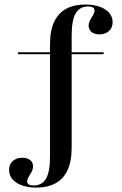

<svg xmlns="http://www.w3.org/2000/svg" viewBox="-20 -651 549 866"><path d="M61.3 -406.5V-415.3H447.6V-406.5ZM303.2 15.3Q303.2 78.2 283.9 118.1Q264.5 158.1 229 176.6Q193.5 195.2 146 195.2Q88.7 195.2 54.8 173.4Q21 151.6 21 114.5Q21 90.3 37.5 75.4Q54 60.5 80.6 60.5Q103.2 60.5 116.1 71Q129 81.5 129 98.4Q129 112.1 122.2 124.6Q115.3 137.1 108.9 147.6Q102.4 158.1 102.4 166.9Q102.4 185.5 131.5 185.5Q169.4 185.5 187.5 154.8Q205.6 124.2 205.6 54.8V-450.8Q205.6 -514.5 225 -554Q244.4 -593.5 279.8 -612.1Q315.3 -630.6 362.9 -630.6Q420.2 -630.6 454 -608.9Q487.9 -587.1 487.9 -550.8Q487.9 -525.8 471.4 -510.9Q454.8 -496 428.2 -496Q405.6 -496 392.7 -506.9Q379.8 -517.7 379.8 -534.7Q379.8 -548.4 386.7 -560.5Q393.5 -572.6 400 -583.5Q406.5 -594.4 406.5 -602.4Q406.5 -621.8 377.4 -621.8Q339.5 -621.8 321.4 -590.7Q303.2 -559.7 303.2 -490.3Z"/></svg>

Font: Playfair 144pt SemiExpanded SemiBold
Style: Regular
Weight: 600
Width: 6
Designer: Claus Eggers Sørensen
Foundry: Claus Eggers Sørensen
Version: Version 2.203